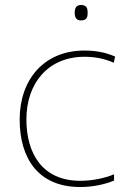

<svg xmlns="http://www.w3.org/2000/svg" viewBox="-20 -741 512 771"><path d="M305 -721C285 -721 280 -706 280 -690C280 -673 285 -659 305 -659C329 -659 332 -673 332 -690C332 -706 329 -721 305 -721ZM302 10C357 10 405 -2 438 -16V-41C399 -25 350 -15 302 -15C150 -15 86 -125 86 -261C86 -409 175 -513 319 -513C357 -513 397 -507 437 -489L442 -514C405 -530 367 -538 319 -538C157 -538 59 -422 59 -261C59 -106 133 10 302 10Z"/></svg>

Font: Noto Sans Lao Thin
Style: Regular
Weight: 100
Designer: Monotype Design Team
Foundry: Monotype Imaging Inc.
Version: Version 2.003